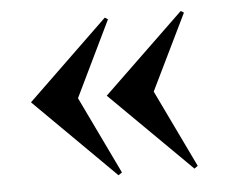

<svg xmlns="http://www.w3.org/2000/svg" viewBox="-38 -533 582 487"><g transform="rotate(-5 253.0 -289.5)"><path d="M245.1 -489.7 40 -292 245.1 -88.4 254.4 -94.7 159.7 -292 252.9 -484.9ZM438.5 -489.7 232.9 -292 438.5 -88.4 447.3 -94.7 352.5 -292 446.3 -484.9Z"/></g></svg>

Font: Cinzel Bold
Style: Regular
Weight: 700
Designer: Natanael Gama
Version: Version 1.001;PS 001.001;hotconv 1.0.56;makeotf.lib2.0.21325